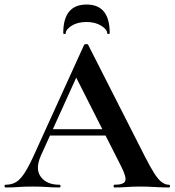

<svg xmlns="http://www.w3.org/2000/svg" viewBox="-28 -827 770 847"><path d="M171 -229 186 -257H474L481 -229ZM717 -12Q722 -12 722 -6Q722 0 717 0Q687 0 654.5 -2Q622 -4 592 -4Q558 -4 533 -2Q508 0 477 0Q473 0 473 -6Q473 -12 477 -12Q518 -12 524.5 -28.5Q531 -45 506 -94L303 -495L352 -581L153 -142Q126 -82 152 -47Q178 -12 234 -12Q239 -12 239 -6Q239 0 234 0Q204 0 179 -2Q154 -4 116 -4Q77 -4 53.5 -2Q30 0 -4 0Q-8 0 -8 -6Q-8 -12 -4 -12Q23 -12 42.5 -23.5Q62 -35 81.5 -65.5Q101 -96 126 -152L343 -629Q344 -632 352 -632.5Q360 -633 361 -629L611 -137Q635 -90 652.5 -62.5Q670 -35 685.5 -23.5Q701 -12 717 -12ZM262 -680Q262 -677 256.5 -677Q251 -677 251 -681Q251 -807 354 -807Q456 -807 456 -681Q456 -677 450.5 -677Q445 -677 445 -680Q445 -697 418.5 -713.5Q392 -730 354 -730Q314 -730 288 -713.5Q262 -697 262 -680Z"/></svg>

Font: Cormorant Infant Light
Style: Bold
Weight: 700
Version: Version 4.001